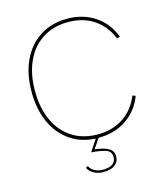

<svg xmlns="http://www.w3.org/2000/svg" viewBox="-130 -802 956 1105"><g transform="rotate(-15 348.0 -249.5)"><path d="M372 6 333 64Q386 70 414 86Q442 102 442 134Q442 167 417.5 185.5Q393 204 349 204Q319 204 293 190.5Q267 177 257 154L270 147Q278 166 300 178Q322 190 349 190Q387 190 407 176Q427 162 427 134Q427 100 392.5 89.5Q358 79 309 76L355 6Q268 2 203 -43.5Q138 -89 103 -167.5Q68 -246 68 -349Q68 -455 105.5 -535Q143 -615 212 -659Q281 -703 373 -703Q468 -703 538.5 -656Q609 -609 641 -525L623 -518Q593 -595 528.5 -639Q464 -683 373 -683Q287 -683 222.5 -642Q158 -601 123 -525.5Q88 -450 88 -349Q88 -247 123 -171.5Q158 -96 222.5 -55Q287 -14 373 -14Q464 -14 528.5 -58Q593 -102 623 -179L641 -172Q609 -88 538.5 -41Q468 6 373 6Z"/></g></svg>

Font: Hanken Grotesk Thin
Style: Regular
Weight: 100
Designer: Alfredo Marco Pradil
Foundry: Hanken Design Co.
Version: Version 3.014